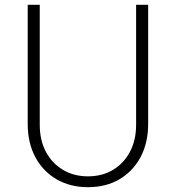

<svg xmlns="http://www.w3.org/2000/svg" viewBox="-20 -765 730 797"><path d="M345 12Q420 12 476 -21Q532 -54 563.5 -113Q595 -172 595 -251V-745H545V-247Q545 -184 520 -136Q495 -88 450 -60.5Q405 -33 345 -33Q286 -33 240.5 -60.5Q195 -88 170 -136Q145 -184 145 -247V-745H95V-251Q95 -172 126.5 -113Q158 -54 214.5 -21Q271 12 345 12Z"/></svg>

Font: Plus Jakarta Sans ExtraLight
Style: Regular
Weight: 200
Designer: Gumpita Rahayu
Foundry: Tokotype
Version: Version 2.004; ttfautohint (v1.8.3)